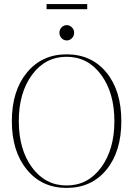

<svg xmlns="http://www.w3.org/2000/svg" viewBox="-20 -908 652 940"><path d="M208 -863V-888H407V-863ZM307 -710Q292 -710 281.5 -721Q271 -732 271 -748Q271 -763 281.5 -774Q292 -785 307 -785Q321 -785 332 -774Q343 -763 343 -748Q343 -732 332 -721Q321 -710 307 -710ZM306 12Q185 12 111.5 -77.5Q38 -167 38 -315Q38 -463 111.5 -552.5Q185 -642 306 -642Q428 -642 501 -553Q574 -464 574 -315Q574 -166 501 -77Q428 12 306 12ZM137 -88Q202 0 306 0Q410 0 475 -88Q540 -176 540 -315Q540 -454 475 -542Q410 -630 306 -630Q202 -630 137 -542Q72 -454 72 -315Q72 -176 137 -88Z"/></svg>

Font: Arapey Thin-Display
Style: Regular
Weight: 100
Designer: Eduardo Rodriguez Tunni
Foundry: Eduardo Rodriguez Tunni
Version: Version 4.000